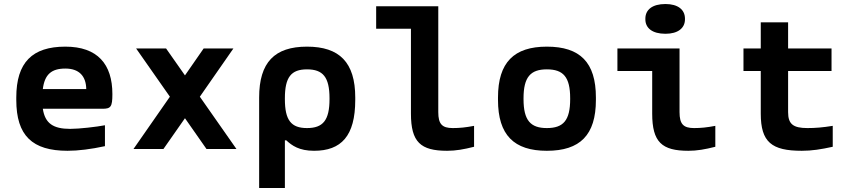

<svg xmlns="http://www.w3.org/2000/svg" viewBox="-20 -741 4240 955"><path d="M539 -273C539 -422 465 -509 305 -509C141 -509 61 -431 61 -256V-244C61 -66 141 9 316 9C369 9 433 1 502 -14V-118C460 -110 375 -100 329 -100C245 -100 204 -127 193 -200H489C531 -200 539 -209 539 -273ZM193 -298C202 -370 235 -400 305 -400C373 -400 408 -363 409 -298Z M657 -500 825 -260 644 0H793L900 -153L1007 0H1156L974 -260L1141 -500H993L900 -366L806 -500Z M1747 -244V-256C1747 -431 1668 -509 1507 -509C1346 -509 1269 -431 1269 -256V194H1397V-43H1404C1432 -17 1468 9 1542 9C1677 9 1747 -64 1747 -244ZM1397 -248V-252C1397 -357 1428 -396 1507 -396C1586 -396 1619 -358 1619 -252V-248C1619 -142 1586 -104 1507 -104C1428 -104 1397 -143 1397 -248Z M2232 -104C2179 -104 2160 -124 2160 -183V-710H1851V-598H2024V-176C2024 -34 2072 9 2204 9C2247 9 2287 2 2338 -11V-115C2296 -107 2266 -104 2232 -104Z M2457 -256V-244C2457 -69 2537 9 2700 9C2865 9 2944 -69 2944 -244V-256C2944 -431 2865 -509 2700 -509C2537 -509 2457 -431 2457 -256ZM2584 -248V-252C2584 -358 2619 -396 2700 -396C2782 -396 2816 -358 2816 -252V-248C2816 -142 2782 -104 2700 -104C2619 -104 2584 -142 2584 -248Z M3432 -104C3379 -104 3360 -124 3360 -183V-500H3051V-388H3224V-176C3224 -34 3272 9 3404 9C3447 9 3487 2 3538 -11V-115C3496 -107 3466 -104 3432 -104ZM3190 -645C3190 -601 3225 -573 3290 -573C3352 -573 3387 -601 3387 -645V-648C3387 -693 3352 -721 3290 -721C3225 -721 3190 -693 3190 -648Z M3996 -104C3925 -104 3900 -124 3900 -183V-388H4116V-500H3900V-630H3764V-500H3678V-388H3764V-176C3764 -34 3818 9 3968 9C4018 9 4063 2 4122 -11V-115C4072 -107 4036 -104 3996 -104Z"/></svg>

Font: LT Wave Mono Bold
Style: Regular
Weight: 700
Designer: Daniel Lyons
Version: Version 2.5 (Glyphs App)